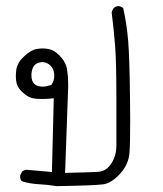

<svg xmlns="http://www.w3.org/2000/svg" viewBox="-20 -451 540 638"><path d="M150.9 -168.9Q133.3 -163.1 122.6 -163.1Q103 -163.1 93.8 -172.4Q84.5 -181.6 84.5 -199.2Q84.5 -202.1 84.5 -205.1Q86.9 -235.8 107.4 -242.2Q114.3 -244.6 120.6 -244.6Q131.8 -244.6 142.6 -237.3Q160.2 -225.1 160.2 -199.2Q160.2 -183.1 152.3 -171.4ZM412.6 -47.4Q412.6 -79.6 412.1 -120.6Q410.6 -256.3 406 -314Q401.4 -371.6 389.2 -424.8L378.4 -430.2Q376.5 -430.7 373.5 -430.7Q370.6 -430.7 366.5 -429.4Q362.3 -428.2 358.4 -424.8Q353 -418.5 351.1 -409.2Q357.9 -355 362.3 -301.8Q366.7 -248.5 366.7 -124.5V31.2Q366.7 65.9 350.6 91.3Q334 118.2 305.2 120.1Q280.8 121.6 196.3 123.5L206.5 -161.6Q206.5 -167 206.5 -174.3Q206.5 -195.8 203.1 -218.3Q199.2 -245.1 177.2 -267.1Q159.2 -285.2 141.1 -288.1Q131.3 -290 121.3 -290Q111.3 -290 101.6 -288.1Q83 -285.2 59.6 -263.2Q36.1 -241.2 33.7 -215.8Q32.7 -206.5 32.7 -194.8Q32.7 -183.1 36.1 -171.4Q40.5 -156.2 59.8 -139.9Q79.1 -123.5 103.5 -122.6Q112.3 -122.1 118.2 -122.1Q136.2 -122.1 149.4 -123.5L158.7 -124.5L152.8 108.4V120.6Q72.3 113.3 70.3 113.3Q60.1 113.3 53.7 118.7L47.4 131.3Q46.9 132.8 46.9 134.8Q46.9 144 51.8 150.9Q79.1 159.7 108.6 161.1Q138.2 162.6 168.5 167.5Q292.5 165.5 322.3 161.6Q349.6 158.2 378.4 127Q407.2 96.2 410.2 57.1Q412.6 27.8 412.6 -47.4Z"/></svg>

Font: NaikaiFont
Style: Light
Weight: 300
Version: Version 1.89